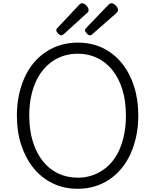

<svg xmlns="http://www.w3.org/2000/svg" viewBox="-20 -1155 965 1194"><path d="M464 19Q378 19 308.5 -14.5Q239 -48 189.5 -108.5Q140 -169 112.5 -252Q85 -335 85 -436Q85 -503 97.5 -562.5Q110 -622 133 -673Q156 -724 189 -763.5Q222 -803 264.5 -831.5Q307 -860 357 -875Q407 -890 464 -890Q549 -890 618 -857Q687 -824 736.5 -763.5Q786 -703 813 -620Q840 -537 840 -436Q840 -369 827.5 -309.5Q815 -250 792 -199Q769 -148 736 -108Q703 -68 661 -39.5Q619 -11 569.5 4Q520 19 464 19ZM464 -50Q508 -50 546.5 -62Q585 -74 618.5 -96.5Q652 -119 679 -152Q706 -185 724.5 -228.5Q743 -272 753 -323.5Q763 -375 763 -436Q763 -527 741 -598Q719 -669 679 -719Q639 -769 584 -795Q529 -821 464 -821Q420 -821 381 -809.5Q342 -798 308 -775Q274 -752 247 -719Q220 -686 201 -643Q182 -600 172 -548.5Q162 -497 162 -436Q162 -345 184.5 -273.5Q207 -202 247 -152Q287 -102 342.5 -76Q398 -50 464 -50ZM361 -935Q353 -935 341.5 -946.5Q330 -958 330 -966Q330 -970 331 -973Q332 -976 337 -981L472 -1125Q477 -1129 481.5 -1132Q486 -1135 490 -1135Q499 -1135 508.5 -1128Q518 -1121 524.5 -1111.5Q531 -1102 531 -1093Q531 -1088 529.5 -1083.5Q528 -1079 520 -1073L378 -944Q372 -940 368.5 -937.5Q365 -935 361 -935ZM540 -935Q531 -935 520 -946.5Q509 -958 509 -966Q509 -970 510 -973Q511 -976 516 -981L654 -1125Q659 -1129 663.5 -1132Q668 -1135 673 -1135Q682 -1135 691.5 -1128Q701 -1121 707.5 -1111.5Q714 -1102 714 -1093Q714 -1088 711.5 -1083.5Q709 -1079 703 -1073L556 -944Q552 -940 548 -937.5Q544 -935 540 -935Z"/></svg>

Font: Playwrite GB S Light
Style: Regular
Weight: 300
Designer: Veronika Burian, José Scaglione
Foundry: TypeTogether
Version: Version 1.002